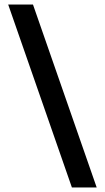

<svg xmlns="http://www.w3.org/2000/svg" viewBox="-20 -797 461 844"><path d="M125 -777 405 27H296L16 -777Z"/></svg>

Font: Unbounded
Style: Regular
Weight: 400
Designer: Luke Prowse, Jean-Baptiste Morizot, Fátima Lázaro, Florian Runge
Foundry: NaN
Version: Version 1.701;gftools[0.9.28.dev5+ged2979d]